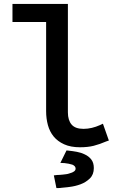

<svg xmlns="http://www.w3.org/2000/svg" viewBox="-20 -732 614 970"><path d="M43 -621V-712H323V-164Q323 -125 341.5 -103Q360 -81 402 -81Q423 -81 444 -86Q465 -91 485 -100L500 -107L530 -22L518 -18Q483 -3 453.5 4.5Q424 12 384 12Q337 12 304 -3Q271 -18 251 -42.5Q231 -67 222 -100Q213 -133 213 -170V-621ZM316 28 326 29Q346 31 368 35Q390 39 408 48Q428 57 441 73.5Q454 90 454 117Q454 150 434 169.5Q414 189 387 199Q360 209 330.5 212.5Q301 216 278 218H265L252 154L269 152Q274 152 281.5 151.5Q289 151 298 150Q306 149 314.5 148Q323 147 331 144Q362 136 362 120Q362 107 346 100Q337 97 326.5 95Q316 93 306 92L285 91Z"/></svg>

Font: Codetta
Style: Bold
Weight: 700
Designer: Ulrich Proeller
Foundry: PROSA GmbH
Version: Version 2.00;September 29, 2018;FontCreator 11.5.0.2427 64-b